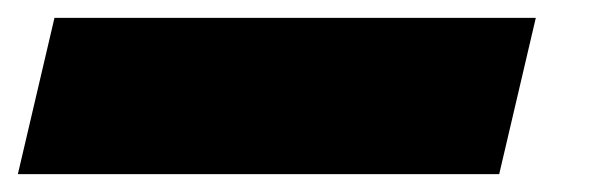

<svg xmlns="http://www.w3.org/2000/svg" viewBox="-129 25 688 215"><path d="M471 45 430 220H-109L-68 45Z"/></svg>

Font: Elaine Sans Black
Style: Italic
Weight: 900
Italic angle: -13°
Designer: Wei Huang
Foundry: Wei Huang
Version: Version 2.001;December 24, 2019;FontCreator 12.0.0.2547 64-b